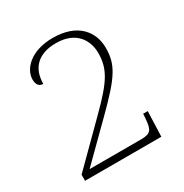

<svg xmlns="http://www.w3.org/2000/svg" viewBox="-155 -784 869 907"><g transform="rotate(-30 279.5 -330.5)"><path d="M51 0H467L472 -137H447L445 -108C440 -55 433 -37 379 -37H97L283 -221C416 -353 450 -403 450 -495C450 -584 390 -661 256 -661C133 -661 75 -593 75 -538C75 -509 88 -495 109 -495C109 -581 160 -632 256 -632C367 -632 407 -560 407 -492C407 -406 374 -354 260 -241L51 -33Z"/></g></svg>

Font: Noto Serif Telugu ExtraLight
Style: Regular
Weight: 200
Designer: Jelle Bosma - Monotype Design Team
Foundry: Monotype Imaging Inc.
Version: Version 2.005